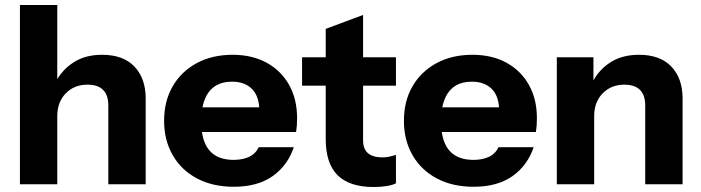

<svg xmlns="http://www.w3.org/2000/svg" viewBox="-20 -740 2815 771"><path d="M60 0V-720H210V-422Q237 -467 282 -493.5Q327 -520 390 -520Q475 -520 520 -472.5Q565 -425 565 -345V0H415V-316Q415 -400 331 -400Q278 -400 244 -365Q210 -330 210 -274V0Z M919 10Q834 10 771 -23.5Q708 -57 673.5 -117Q639 -177 639 -255Q639 -334 673.5 -393.5Q708 -453 770 -486.5Q832 -520 914 -520Q993 -520 1051 -488Q1109 -456 1141 -399Q1173 -342 1173 -265Q1173 -249 1172 -235.5Q1171 -222 1169 -210H791Q807 -98 918 -98Q954 -98 980 -110Q1006 -122 1019 -149H1160Q1135 -75 1074.5 -32.5Q1014 10 919 10ZM912 -412Q814 -412 793 -309H1021Q1017 -361 988 -386.5Q959 -412 912 -412Z M1481 11Q1383 11 1335.5 -36.5Q1288 -84 1288 -181V-396H1193V-510H1288V-624L1438 -680V-510H1570V-396H1438V-176Q1438 -108 1516 -108Q1531 -108 1544 -111Q1557 -114 1570 -118V-4Q1557 3 1533.5 7Q1510 11 1481 11Z M1882 10Q1797 10 1734 -23.5Q1671 -57 1636.5 -117Q1602 -177 1602 -255Q1602 -334 1636.5 -393.5Q1671 -453 1733 -486.5Q1795 -520 1877 -520Q1956 -520 2014 -488Q2072 -456 2104 -399Q2136 -342 2136 -265Q2136 -249 2135 -235.5Q2134 -222 2132 -210H1754Q1770 -98 1881 -98Q1917 -98 1943 -110Q1969 -122 1982 -149H2123Q2098 -75 2037.5 -32.5Q1977 10 1882 10ZM1875 -412Q1777 -412 1756 -309H1984Q1980 -361 1951 -386.5Q1922 -412 1875 -412Z M2216 0V-510H2363V-417Q2389 -464 2435 -492Q2481 -520 2546 -520Q2631 -520 2676 -472.5Q2721 -425 2721 -345V0H2571V-316Q2571 -400 2487 -400Q2434 -400 2400 -365Q2366 -330 2366 -274V0Z"/></svg>

Font: Instrument Sans
Style: Bold
Weight: 700
Designer: Rodrigo Fuenzalida
Foundry: fragTYPE
Version: Version 1.000; ttfautohint (v1.8.4.7-5d5b);gftools[0.9.28]